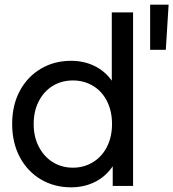

<svg xmlns="http://www.w3.org/2000/svg" viewBox="-20 -795 741 821"><path d="M549 -742H458V-450C438 -478 413 -499.2 383 -513.5C353 -527.8 320 -535 284 -535C236 -535 192.8 -523.7 154.5 -501C116.2 -478.3 86.2 -446.7 64.5 -406C42.8 -365.3 32 -318.3 32 -265C32 -211.7 42.8 -164.5 64.5 -123.5C86.2 -82.5 116.2 -50.7 154.5 -28C192.8 -5.3 236 6 284 6C321.3 6 355.3 -1.7 386 -17C416.7 -32.3 442 -54.7 462 -84V0H549ZM377.5 -101.5C351.8 -85.8 323.3 -78 292 -78C260 -78 231.3 -85.8 206 -101.5C180.7 -117.2 160.7 -139.2 146 -167.5C131.3 -195.8 124 -228.3 124 -265C124 -301.7 131.3 -334.2 146 -362.5C160.7 -390.8 180.7 -412.7 206 -428C231.3 -443.3 260 -451 292 -451C323.3 -451 351.8 -443.3 377.5 -428C403.2 -412.7 423.2 -390.8 437.5 -362.5C451.8 -334.2 459 -301.7 459 -265C459 -228.3 451.8 -195.8 437.5 -167.5C423.2 -139.2 403.2 -117.2 377.5 -101.5ZM622 -775V-582H689L701 -775Z"/></svg>

Font: Rookery
Style: Regular
Weight: 400
Designer: Ryan Kimball / Julieta Ulanovsky
Foundry: Motorola Mobility LLC.
Version: Version 1.0